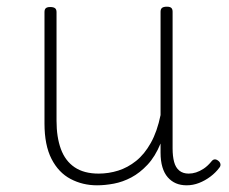

<svg xmlns="http://www.w3.org/2000/svg" viewBox="-20 -535 686 574"><path d="M270 19Q227 19 191 0Q155 -19 134 -60Q113 -101 113 -166V-499Q113 -507 117 -510.5Q121 -514 130 -514Q140 -514 144.5 -510.5Q149 -507 149 -499V-174Q149 -125 162 -89.5Q175 -54 203 -35Q231 -16 275 -16Q305 -16 333.5 -25Q362 -34 387 -54Q412 -74 431 -108Q450 -142 460 -191V-500Q460 -508 464.5 -511.5Q469 -515 479 -515Q488 -515 492 -511.5Q496 -508 496 -500V-91Q496 -68 500.5 -51Q505 -34 516 -25Q527 -16 544 -16Q555 -16 566 -19.5Q577 -23 588.5 -30.5Q600 -38 611 -51Q616 -58 621.5 -58.5Q627 -59 633 -54Q638 -50 639 -44.5Q640 -39 636 -34Q625 -19 609 -7Q593 5 575 12Q557 19 538 19Q520 19 506 13Q492 7 481.5 -5Q471 -17 465.5 -35.5Q460 -54 460 -79V-106Q444 -67 421 -42.5Q398 -18 372.5 -4.5Q347 9 320.5 14Q294 19 270 19Z"/></svg>

Font: Playwrite BE WAL Thin
Style: Regular
Weight: 250
Version: Version 1.002